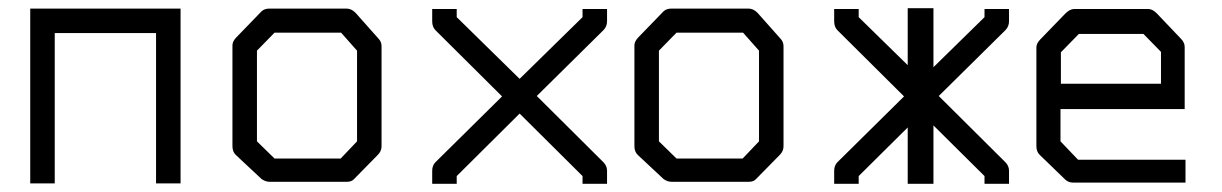

<svg xmlns="http://www.w3.org/2000/svg" viewBox="-20 -498 2992 470"><path d="M114 -49H54V-477H422V-49H362V-417H114Z M609 -374V-152L652 -110H814L854 -152V-374L815 -418H652ZM559 -407 620 -470Q627 -477 640 -477H828Q840 -477 850 -467L906 -404Q914 -396 914 -385V-140Q914 -128 905 -119L847 -60Q841 -53 829.5 -53H826H640Q629.5 -53 620 -60L558 -118Q549 -126 549 -140V-387Q549 -397 559 -407Z M1252 -220 1098 -67V-48H1038V-80Q1038 -93 1046 -101L1209 -262L1046 -424Q1038 -432 1038 -446V-476H1098V-456L1252 -305L1406 -456V-476H1466V-446Q1466 -433 1457 -424L1294 -263L1457 -101Q1466 -92 1466 -80V-48H1406V-67Z M1593 -374V-152L1636 -110H1798L1838 -152V-374L1799 -418H1636ZM1543 -407 1604 -470Q1611 -477 1624 -477H1812Q1824 -477 1834 -467L1890 -404Q1898 -396 1898 -385V-140Q1898 -128 1889 -119L1831 -60Q1825 -53 1813.5 -53H1810H1624Q1613.5 -53 1604 -60L1542 -118Q1533 -126 1533 -140V-387Q1533 -397 1543 -407Z M2202 -478H2265V-333.5L2390 -456V-476H2450V-446Q2450 -433 2441 -424L2278 -263L2441 -101Q2450 -92 2450 -80V-48H2390V-67L2265 -191V-48H2202V-186L2082 -67V-48H2022V-80Q2022 -93 2030 -101L2193 -262L2030 -424Q2022 -432 2022 -446V-476H2082V-456L2202 -338.5Z M2576 -231V-152L2619 -107H2882V-51H2607Q2595 -51 2587 -59L2525 -119Q2517 -127 2517 -140V-382Q2517 -392 2527 -402L2588 -465Q2599 -476 2610 -476H2791Q2801 -476 2812 -465L2871 -403Q2880 -394 2880 -383V-231ZM2577 -293H2822V-371L2779 -415H2621L2577 -370Z"/></svg>

Font: IBM 3270 Semi-Condensed
Style: Condensed
Weight: 400
Monospace: yes
Version: Version 2.3.1